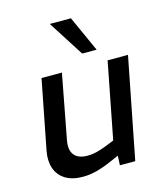

<svg xmlns="http://www.w3.org/2000/svg" viewBox="-112 -830 799 924"><g transform="rotate(-15 287.5 -368.0)"><path d="M187.1 7.5Q133.8 7.5 99.8 -14Q65.8 -35.4 53.2 -73Q40.6 -110.6 49.8 -158.5L117 -503.2H218.6L158 -183.6Q148.7 -135.1 168.8 -110Q189 -84.8 235 -84.8Q258.4 -84.8 281 -90.6Q303.7 -96.4 329.8 -106.3L372.4 -123.5L446.3 -503.2H547.8L449.2 0H372.7L376.3 -78.4L394 -55.9L335.6 -30.2Q294.2 -11.6 258.1 -2.1Q222 7.5 187.1 7.5ZM336.5 -566.3 222.8 -744.3H328L408.5 -566.3Z"/></g></svg>

Font: REM Medium
Style: Italic
Weight: 500
Italic angle: -11°
Designer: Octavio Pardo
Foundry: Ashler Design
Version: Version 1.005;gftools[0.9.28]